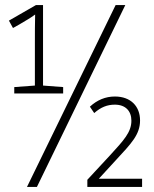

<svg xmlns="http://www.w3.org/2000/svg" viewBox="-20 -734 603 754"><path d="M86 0H125L472 -714H434ZM36 -367H228V-392L149 -398V-714H121L15 -653L31 -624L56 -638C83 -654 99 -663 118 -677C117 -643 117 -602 117 -565V-398L36 -392ZM323 0H538V-32H368L435 -105C495 -170 530 -205 530 -261C530 -316 494 -355 431 -355C394 -355 361 -341 333 -315L350 -290C376 -313 401 -323 431 -323C473 -323 496 -298 496 -260C496 -215 466 -183 412 -124L323 -28Z"/></svg>

Font: Noto Sans Mono SemiCondensed ExtraLight
Style: Regular
Weight: 200
Width: 4
Designer: Monotype Design Team
Foundry: Monotype Imaging Inc.
Version: Version 2.014